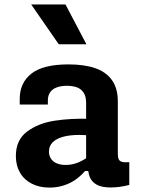

<svg xmlns="http://www.w3.org/2000/svg" viewBox="-20 -838 660 870"><path d="M513.9 -378.4V-140.8Q513.9 -124 518.3 -115.6Q522.7 -107.2 533.6 -104.4Q544.5 -101.5 565.8 -103.2V0Q521 11.5 482.3 11.5Q440.3 11.5 417.6 -1.5Q394.8 -14.6 386.5 -36.5Q378.2 -58.3 378.2 -90.3L370.2 -99.7V-372.5Q370.2 -400.1 359.5 -417.2Q348.7 -434.4 329.8 -441.7Q310.8 -449 283.9 -449.3Q257 -449.2 237.6 -442.2Q218.2 -435.2 207.6 -420.5Q197 -405.8 196.9 -383.7L196.8 -364.2H69.4V-390.1Q69.4 -463 122.5 -504.6Q175.7 -546.2 290.5 -546.2Q361.2 -546.2 410.8 -529.3Q460.3 -512.4 487.1 -475.3Q513.9 -438.2 513.9 -378.4ZM339.7 -226.6Q295.1 -226.6 264.4 -217.8Q233.7 -209 217.8 -192.2Q201.8 -175.5 201.8 -151.1Q201.8 -132.4 211 -118.8Q220.1 -105.2 237.1 -97.9Q254.1 -90.6 277.6 -90.6Q307.5 -90.6 335.7 -102.3Q363.9 -114.1 389.5 -135.5L386.8 -63.2H365.6Q345 -39.8 321.7 -23.5Q298.3 -7.2 268.2 2.4Q238.1 12 204.3 12Q159.1 12 124.5 -5.4Q89.8 -22.8 70.9 -55.2Q51.9 -87.5 51.9 -131Q51.9 -203.8 102.6 -241.7Q153.3 -279.7 227.4 -291Q301.4 -302.4 388.8 -299.5L432.3 -214.8Q408.8 -220.1 386.9 -223.3Q364.9 -226.6 339.7 -226.6ZM246.2 -637.4 121.4 -817.7H276.8L371.6 -637.4Z"/></svg>

Font: Monaspace Neon Var ExtraLight
Style: Regular
Weight: 200
Designer: Riley Cran and the Lettermatic Team
Version: Version 1.200 (Monaspace Neon Var)